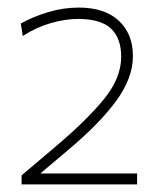

<svg xmlns="http://www.w3.org/2000/svg" viewBox="-20 -789 429 507"><path d="M37 -302V-326Q59.5 -345 82.2 -364.2Q105 -383.5 128 -403Q209 -471.5 254.5 -527.2Q300 -583 300 -639Q300 -688.5 272.8 -713.8Q245.5 -739 186 -739Q152.5 -739 114.8 -728.2Q77 -717.5 40 -694L35 -727Q66 -744.5 106.5 -756.8Q147 -769 188 -769Q256.5 -769 293.8 -734.2Q331 -699.5 331 -641Q331 -583.5 287.5 -523.5Q244 -463.5 160 -393L86.5 -331H342V-302Z"/></svg>

Font: Heraclito Thin
Style: Regular
Weight: 100
Designer: Kostas Bartsokas (font) & Cristiano Sobral (main changes)
Foundry: Kostas Bartsokas (font) & Cristiano Sobral (main changes)
Version: Version 1.00;July 8, 2020;FontCreator 13.0.0.2655 64-bit